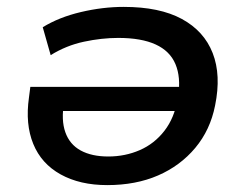

<svg xmlns="http://www.w3.org/2000/svg" viewBox="-20 -528 717 557"><path d="M291 9Q212 9 156 -22Q100 -53 76.5 -110.5Q53 -168 64 -245L68 -276H523L514 -206H138L166 -231Q157 -180 169.5 -144.5Q182 -109 214 -91.5Q246 -74 294 -74Q343 -74 385.5 -92.5Q428 -111 457 -148.5Q486 -186 495 -240L497 -250Q505 -304 489 -342Q473 -380 431.5 -399Q390 -418 323 -418Q275 -418 223.5 -407Q172 -396 127 -368L104 -449Q151 -478 214.5 -493Q278 -508 339 -508Q443 -508 507.5 -473Q572 -438 597 -374Q622 -310 604 -222Q590 -151 546.5 -99Q503 -47 438.5 -19Q374 9 291 9Z"/></svg>

Font: Nunito Sans 7pt SemiExpanded SemiBold
Style: Italic
Weight: 600
Width: 6
Italic angle: -9°
Designer: Vernon Adams
Foundry: Vernon Adams
Version: Version 3.101;gftools[0.9.27]